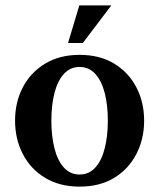

<svg xmlns="http://www.w3.org/2000/svg" viewBox="-20 -684 592 714"><path d="M276 10Q202 10 148 -22.5Q94 -55 65 -111Q36 -167 36 -235Q36 -304 65 -359.5Q94 -415 148 -447.5Q202 -480 276 -480Q351 -480 404.5 -447.5Q458 -415 487 -359.5Q516 -304 516 -235Q516 -167 487 -111Q458 -55 404.5 -22.5Q351 10 276 10ZM276 -35Q311 -35 334.5 -61Q358 -87 369.5 -132.5Q381 -178 381 -235Q381 -293 369.5 -338Q358 -383 334.5 -409Q311 -435 276 -435Q241 -435 217.5 -409Q194 -383 182.5 -338Q171 -293 171 -235Q171 -178 182.5 -132.5Q194 -87 217.5 -61Q241 -35 276 -35ZM233 -524 275 -664H394L288 -524Z"/></svg>

Font: El Messiri
Style: Regular
Weight: 400
Designer: Mohamed Gaber
Foundry: Kief Type Foundry
Version: Version 2.020